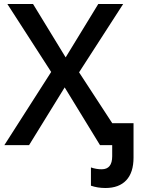

<svg xmlns="http://www.w3.org/2000/svg" viewBox="-20 -734 716 971"><path d="M2 0ZM620.1 0H485.8L307.1 -292L127 0H2L238.8 -370.1L17.1 -713.9H147L312 -443.8L477.1 -713.9H603L379.9 -368.2ZM513.2 216.8Q473.6 216.8 439.9 205.1V112.8Q466.8 122.1 494.1 122.1Q547.4 122.1 547.4 56.2V-110.8H655.3V63Q655.3 138.2 618.7 177.5Q582 216.8 513.2 216.8Z"/></svg>

Font: Open Sans Semibold
Style: Regular
Weight: 600
Foundry: Ascender Corporation
Version: Version 1.10; ttfautohint (v1.5.65-e2d9)